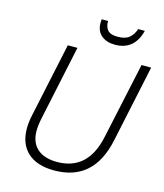

<svg xmlns="http://www.w3.org/2000/svg" viewBox="-132 -1009 955 1117"><g transform="rotate(15 345.5 -450.5)"><path d="M300 10Q537 10 592 -248L691 -714H633L534 -254Q489 -42 303 -42Q226 -42 184 -79.5Q142 -117 142 -187Q142 -220 152 -267L247 -714H189L94 -269Q84 -223 84 -186Q84 -92 140 -41Q196 10 300 10ZM452 -788Q569 -788 600 -911H560Q549 -877 525.5 -857Q502 -837 456 -837Q409 -837 393 -859Q377 -881 379 -911H340Q339 -905 339 -890Q339 -840 370.5 -814Q402 -788 452 -788Z"/></g></svg>

Font: Noto Sans UI Light
Style: Italic
Weight: 300
Italic angle: -12°
Designer: Monotype Design Team
Foundry: Monotype Imaging Inc.
Version: Version 1.901